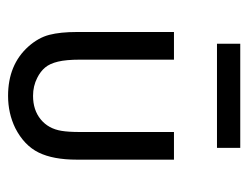

<svg xmlns="http://www.w3.org/2000/svg" viewBox="-92 -534 639 495"><g transform="rotate(90 227.5 -286.5)"><path d="M133.8 -415.5V-172.9Q133.8 -137.7 138.9 -116.5Q144 -95.2 154.1 -83.3Q164.1 -71.3 180.7 -63Q201.7 -52.2 227.1 -52.2Q263.7 -52.2 287.8 -72Q312 -91.8 317.4 -126Q320.3 -143.6 320.3 -172.9V-415.5H391.6V-165Q391.6 -104 373.3 -66.7Q355 -29.3 310.1 -6.3Q272 12.2 227.1 12.2Q147 12.2 100.1 -40Q77.1 -65.9 69.8 -94.2Q62.5 -122.6 62.5 -165V-415.5ZM361.3 -586.4V-526.4H92.8V-586.4Z"/></g></svg>

Font: NMS Futura Pro Book
Style: Regular
Weight: 400
Designer: Blend3rman
Version: Version 0.1